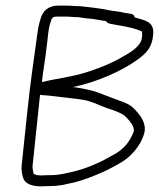

<svg xmlns="http://www.w3.org/2000/svg" viewBox="-20 -656 565 683"><path d="M257.4 -595C274.2 -593.1 286.6 -590.1 307.7 -589C324.2 -586.9 340.6 -582.8 356.9 -581C363.9 -569.6 379.7 -571 395.4 -567C423.4 -562.6 462.5 -555.4 484 -544H485L485.9 -533C485.3 -521.7 483.8 -513.7 481.4 -509C469.6 -484.6 442.1 -468.5 417.7 -455C386 -435.2 344.1 -417.8 300.2 -403C240.9 -382.5 188.6 -378.5 129.2 -364C132.6 -397.3 137.4 -424.4 141.9 -457C143.9 -475.7 146.2 -494.7 148.9 -514C152.2 -546.1 154.1 -561.2 162.2 -584C164.8 -593.7 171.3 -597 182.6 -597H209.6C230.7 -597 239.5 -595 257.4 -595ZM122.4 -319C124.4 -318.3 125.7 -318 126.3 -318C144.4 -316.6 161 -315.6 178.8 -313C212.7 -308.4 243 -306.2 275.5 -301C305.1 -296 326.3 -284.3 353.7 -274C377.8 -265.3 407.8 -256.8 423.6 -244C433.7 -234.1 449.2 -219.3 454.3 -203C459.2 -186.4 453.5 -183 444.1 -163C431.9 -141.9 422.4 -132.9 406.6 -120C391 -107.4 381.3 -105.1 362.9 -94C330.3 -75.2 283.2 -55.8 242.8 -46C217.6 -40.4 191.5 -33 162.5 -33C149.1 -33 138.4 -32.7 130.4 -32C117.3 -32 105 -32.4 99.1 -39C97.8 -46 97.8 -46 96.6 -53C95.7 -57.7 95.5 -62.3 96 -67C104.8 -151 113.6 -235 122.4 -319ZM213.7 -636H186.7C154.7 -636 132.6 -619.2 124.9 -591C116.8 -566.6 114.7 -549.5 110 -515C97.2 -423.2 87.3 -355.7 77.3 -260L57 -67C55.4 -51.7 58.6 -36.1 61.6 -25C68.2 -1.6 94.1 7 127.3 7C135.3 6.3 145.7 6 158.4 6C171.7 6 186.5 4.7 202.8 2L247.8 -8C278.4 -15.7 313.8 -30.1 341.4 -42C364.4 -51.4 384.7 -64 403.8 -74C440.6 -93 480.4 -135.1 493.1 -182C501.2 -208.8 485.5 -237.4 472.4 -252C455.6 -272.5 445.3 -283 415.8 -294C390.5 -302.8 353.6 -317.8 328.3 -327C304.3 -336.1 277.7 -339.9 251.2 -345C247.2 -345 242.9 -345.3 238.3 -346C321.3 -362.8 411.9 -402.2 469.5 -444C499.5 -466.1 521.8 -486.3 525.1 -535C528.4 -579.9 495 -583.5 459.3 -594C457.4 -602 452.6 -606.3 444.6 -607L432.8 -609C425.6 -609.7 418.4 -611 411.3 -613C392.2 -616 370 -618.2 351.3 -623C324.5 -627.5 290.6 -631.4 264.5 -634C245.5 -634 236.5 -636 213.7 -636Z"/></svg>

Font: Just Breathe
Style: Obl2
Weight: 400
Foundry: Cannot Into Space Fonts
Version: Version 0.72